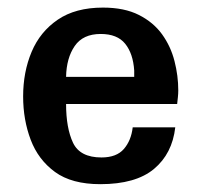

<svg xmlns="http://www.w3.org/2000/svg" viewBox="-20 -466 521 498"><path d="M328.1 -266.6H151.4Q152.3 -315.4 173.8 -346.7Q195.3 -377.9 241.2 -377.9Q284.2 -377.9 304.7 -352.5Q325.2 -327.1 328.1 -283.2Q328.1 -276.4 328.1 -266.6ZM434.6 -135.7H324.2Q320.3 -101.6 301.3 -79.6Q282.2 -57.6 243.2 -57.6Q187.5 -57.6 169.4 -95.7Q151.4 -133.8 151.4 -196.3H439.5Q440.4 -205.1 441.4 -213.9Q442.4 -222.7 442.4 -231.4Q442.4 -269.5 432.6 -307.6Q422.9 -345.7 400.4 -377Q377.9 -408.2 340.3 -427.2Q302.7 -446.3 247.1 -446.3Q175.8 -446.3 129.9 -415Q84 -383.8 62 -331.5Q40 -279.3 40 -215.8Q40 -155.3 59.6 -103.5Q79.1 -51.8 122.6 -20Q166 11.7 240.2 11.7Q332 11.7 379.4 -27.8Q426.8 -67.4 434.6 -135.7Z"/></svg>

Font: Namkio Khamti
Style: Bold
Weight: 700
Designer: Debbi Hosken
Foundry: SIL International
Version: Version 3.917